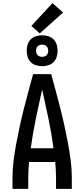

<svg xmlns="http://www.w3.org/2000/svg" viewBox="-20 -1210 540 1230"><path d="M60 0V-74Q60 -130 67.5 -186Q75 -242 85.5 -297.5Q96 -353 108 -408Q120 -463 134 -517.5Q148 -572 162.5 -626.5Q177 -681 192 -735H308Q323 -681 337.5 -626.5Q352 -572 366 -517.5Q380 -463 392 -408Q404 -353 414.5 -297.5Q425 -242 432.5 -186Q440 -130 440 -74V0H339V-74Q339 -98 337.5 -123Q336 -148 334 -172H166Q164 -148 162.5 -123Q161 -98 161 -74V0ZM323 -260Q310 -355 290.5 -449.5Q271 -544 250 -637Q229 -544 209.5 -449.5Q190 -355 177 -260ZM250 -786Q230 -786 210.5 -792Q191 -798 177 -812Q163 -826 157 -845.5Q151 -865 151 -885Q151 -905 157 -924.5Q163 -944 177 -958Q191 -972 210.5 -978Q230 -984 250 -984Q270 -984 289.5 -978Q309 -972 323 -958Q337 -944 343 -924.5Q349 -905 349 -885Q349 -865 343 -845.5Q337 -826 323 -812Q309 -798 289.5 -792Q270 -786 250 -786ZM250 -846Q258 -846 265.5 -848.5Q273 -851 278.5 -856.5Q284 -862 286.5 -869.5Q289 -877 289 -885Q289 -893 286.5 -900.5Q284 -908 278.5 -913.5Q273 -919 265.5 -921.5Q258 -924 250 -924Q242 -924 234.5 -921.5Q227 -919 221.5 -913.5Q216 -908 213.5 -900.5Q211 -893 211 -885Q211 -877 213.5 -869.5Q216 -862 221.5 -856.5Q227 -851 234.5 -848.5Q242 -846 250 -846ZM235 -996 181 -1044 316 -1190 384 -1130Z"/></svg>

Font: Zed Mono Semibold
Style: Regular
Weight: 600
Monospace: yes
Designer: Belleve Invis
Foundry: Belleve Invis
Version: Version 1.0.0; ttfautohint (v1.8.4)